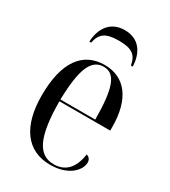

<svg xmlns="http://www.w3.org/2000/svg" viewBox="-184 -834 830 936"><g transform="rotate(30 231.0 -365.5)"><path d="M116 -606H126C137 -660 164 -682 239 -682C313 -682 340 -661 350 -606H360C358 -680 321 -741 239 -741C157 -741 119 -680 116 -606ZM250 10C355 10 404 -49 404 -91C404 -107 395 -119 380 -123C368 -40 327 -1 264 -1C177 -1 136 -79 135 -281H421V-301C421 -457 354 -545 239 -545C116 -545 46 -451 46 -263C46 -90 118 10 250 10ZM331 -291H135C139 -466 170 -535 239 -535C306 -535 330 -465 331 -291Z"/></g></svg>

Font: Noto Serif Display Condensed
Style: Regular
Weight: 400
Width: 3
Designer: Monotype Design Team
Foundry: Monotype Imaging Inc.
Version: Version 2.009